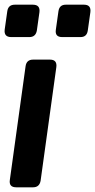

<svg xmlns="http://www.w3.org/2000/svg" viewBox="-26 -798 406 818"><path d="M43 0Q11 0 16 -32L83 -516Q87 -544 115 -544H187Q218 -544 214 -512L147 -28Q142 0 115 0ZM22 -640Q-10 -640 -6 -672L5 -750Q9 -778 37 -778H114Q146 -778 142 -746L131 -668Q126 -640 99 -640ZM239 -640Q207 -640 212 -672L223 -750Q227 -778 254 -778H332Q363 -778 359 -746L348 -668Q344 -640 317 -640Z"/></svg>

Font: Pitagon Sans Text Bold
Style: Italic
Weight: 700
Italic angle: -8°
Designer: Travis Tran
Foundry: Pitagon
Version: Version 1.001; ttfautohint (v1.8.4.7-5d5b);gftools[0.9.26]